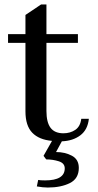

<svg xmlns="http://www.w3.org/2000/svg" viewBox="-20 -623 437 860"><path d="M257 10 231 58Q271 58 302 74.5Q333 91 333 129Q333 177 293 197Q253 217 194 217Q172 217 145 212L151 183Q160 185 182 185Q270 185 270 131Q270 108 243.5 99.5Q217 91 187 91L175 75L213 8Q155 3 124.5 -28.5Q94 -60 94 -124V-431H16V-470H94V-556L164 -603H188V-470H329V-431H188V-126Q188 -75 206.5 -50.5Q225 -26 264 -26Q295 -26 317.5 -41.5Q340 -57 344 -91H378Q373 -42 340 -17Q307 8 257 10Z"/></svg>

Font: TavirajRegular
Style: Regular
Weight: 400
Designer: Katatrad Team
Foundry: CadsonDemak
Version: Version 1.000